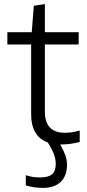

<svg xmlns="http://www.w3.org/2000/svg" viewBox="-20 -697 426 937"><path d="M189 220Q170 220 148 217Q126 214 106 208V158Q138 169 174 169Q216 169 234 153.5Q252 138 252 103Q252 80 243.5 56.5Q235 33 213 -2Q132 -31 132 -140V-480H16V-540H135L145 -669L199 -677V-540H364V-480H199V-153Q199 -49 296 -49Q312 -49 330.5 -51.5Q349 -54 369 -60V-4Q322 8 279 8H274Q293 43 300 64Q307 85 307 107Q307 161 276.5 190.5Q246 220 189 220Z"/></svg>

Font: Encode Sans Normal
Style: Light
Weight: 300
Designer: Pablo Impallari, Andres Torresi
Foundry: Pablo Impallari, Andres Torresi
Version: Version 1.000; ttfautohint (v1.00) -l 8 -r 50 -G 200 -x 14 -